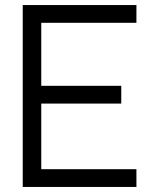

<svg xmlns="http://www.w3.org/2000/svg" viewBox="-20 -740 610 760"><path d="M70 0V-720H520V-649.7H143.3V-400.3H460V-330H143.3V-70.3H520V0Z"/></svg>

Font: Manrope
Style: Regular
Weight: 400
Designer: Mikhail Sharanda
Foundry: Mikhail Sharanda
Version: Version 4.503